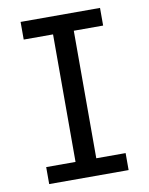

<svg xmlns="http://www.w3.org/2000/svg" viewBox="-83 -796 666 857"><g transform="rotate(-10 250.0 -367.5)"><path d="M70 0H430V-77H297V-655H430V-735H70V-655H203V-77H70Z"/></g></svg>

Font: Noto Sans Mono CJK HK
Style: Regular
Weight: 400
Designer: Ryoko NISHIZUKA 西塚涼子 (kana, bopomofo & ideographs); Paul D. Hunt (Latin, Greek & Cyrillic); Sandoll Communications 산돌커뮤니
Foundry: Adobe
Version: Version 2.004;hotconv 1.0.118;makeotfexe 2.5.65603